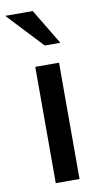

<svg xmlns="http://www.w3.org/2000/svg" viewBox="-107 -811 448 852"><g transform="rotate(-10 117.0 -385.0)"><path d="M180 0H73V-524H180ZM201 -610H131L-19 -770H105Z"/></g></svg>

Font: Shippori Antique
Style: Regular
Weight: 400
Designer: FONTDASU
Foundry: FONTDASU / Google Inc. / but / Adobe
Version: Version 2.001